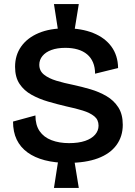

<svg xmlns="http://www.w3.org/2000/svg" viewBox="-20 -800 664 943"><path d="M266 -645 245 -780H367L345 -645ZM245 123 266 -12H345L367 123ZM313 0Q250 0 200 -13Q150 -26 115 -51.5Q80 -77 62 -114.5Q44 -152 44 -203L154 -233Q154 -186 174.5 -156Q195 -126 233 -111.5Q271 -97 319 -97Q366 -97 398 -108Q430 -119 447 -138.5Q464 -158 464 -183Q464 -212 443 -229Q422 -246 386.5 -257Q351 -268 308 -277Q261 -288 216.5 -301Q172 -314 135 -334.5Q98 -355 76 -388Q54 -421 54 -472Q54 -529 84 -571.5Q114 -614 169.5 -637.5Q225 -661 303 -661Q380 -661 437.5 -638Q495 -615 527 -571.5Q559 -528 560 -466L447 -438Q447 -469 437 -493Q427 -517 408 -533Q389 -549 362 -557Q335 -565 301 -565Q261 -565 232.5 -554.5Q204 -544 188.5 -525Q173 -506 173 -482Q173 -452 196 -433.5Q219 -415 257 -403.5Q295 -392 340 -383Q382 -374 424.5 -361.5Q467 -349 503 -328Q539 -307 561 -273Q583 -239 583 -187Q583 -130 552 -87.5Q521 -45 461 -22.5Q401 0 313 0Z"/></svg>

Font: Bricolage Grotesque 28pt SemiBold
Style: Regular
Weight: 600
Version: Version 1.001;gftools[0.9.33.dev8+g029e19f]